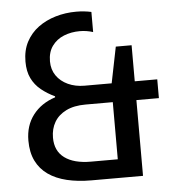

<svg xmlns="http://www.w3.org/2000/svg" viewBox="-51 -742 702 789"><g transform="rotate(-5 300.0 -348.0)"><path d="M294 0Q238.5 0 193.6 -10.8Q148.8 -21.5 116.8 -44Q84.8 -66.5 67.6 -101.5Q50.5 -136.5 50.5 -185Q50.5 -247.2 83.8 -290.6Q117 -334 175.5 -353V-357.2Q144.2 -371.8 119.4 -392Q94.5 -412.2 80.6 -440.8Q66.8 -469.2 66.8 -509.5Q66.8 -556 85.2 -590.9Q103.8 -625.8 135.1 -648.9Q166.5 -672 207 -684Q247.5 -696 292.5 -696Q325 -696 354.5 -689.5V-606.5Q327.5 -615 300 -615Q264.2 -615 234 -602.8Q203.8 -590.5 185.5 -565.2Q167.2 -540 167.2 -502Q167.2 -468 184.6 -442.9Q202 -417.8 232.2 -403.9Q262.5 -390 299.8 -390H412L442 -538.8H507.2V-390H600V-312.5H507.2V0ZM298.5 -76.8H409.8V-312.5H297Q249.5 -312.5 217 -296.4Q184.5 -280.2 168.4 -252.4Q152.2 -224.5 152.2 -188.5Q152.2 -133.2 190.9 -105Q229.5 -76.8 298.5 -76.8Z"/></g></svg>

Font: Chivo Mono Medium
Style: Regular
Weight: 500
Monospace: yes
Designer: Hector Gatti
Foundry: Omnibus-Type
Version: Version 1.008